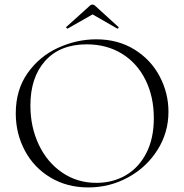

<svg xmlns="http://www.w3.org/2000/svg" viewBox="-20 -808 806 840"><path d="M49 -312Q49 -415 101 -488.5Q153 -562 234.5 -599Q316 -636 401 -636Q496 -636 568 -591.5Q640 -547 678.5 -474Q717 -401 717 -319Q717 -228 669 -152Q621 -76 540.5 -32Q460 12 366 12Q273 12 200.5 -31.5Q128 -75 88.5 -149.5Q49 -224 49 -312ZM653 -291Q653 -385 616.5 -458.5Q580 -532 513.5 -573Q447 -614 359 -614Q243 -614 178 -542Q113 -470 113 -346Q113 -253 149.5 -175.5Q186 -98 252 -53Q318 -8 402 -8Q473 -8 530 -41Q587 -74 620 -138Q653 -202 653 -291ZM385 -788Q391 -788 396 -783L498 -690Q499 -690 499 -688Q499 -686 496.5 -684Q494 -682 493 -683L385 -745L276 -683Q274 -682 271 -685.5Q268 -689 270 -690L373 -783Q378 -788 385 -788Z"/></svg>

Font: Cormorant Unicase Light
Style: Regular
Weight: 300
Designer: Christian Thalmann (Catharsis Fonts)
Foundry: Catharsis Fonts
Version: Version 4.000